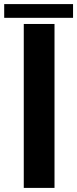

<svg xmlns="http://www.w3.org/2000/svg" viewBox="-76 -917 376 937"><path d="M40 0V-800H190V0ZM-55.5 -897H280.5V-830H-55.5Z"/></svg>

Font: Big Shoulders Display Thin Black
Style: Regular
Weight: 900
Version: Version 2.002